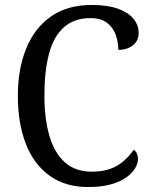

<svg xmlns="http://www.w3.org/2000/svg" viewBox="-20 -744 611 774"><path d="M335 10Q243 10 179.5 -36Q116 -82 84 -164.5Q52 -247 52 -358Q52 -467 86 -549.5Q120 -632 186 -678Q252 -724 350 -724Q413 -724 455 -709Q497 -694 518 -668.5Q539 -643 539 -611Q539 -580 516 -561.5Q493 -543 457 -543Q457 -574 446.5 -603.5Q436 -633 411.5 -652Q387 -671 345 -671Q279 -671 237.5 -634Q196 -597 177.5 -527Q159 -457 159 -358Q159 -266 179 -197Q199 -128 241 -90Q283 -52 350 -52Q396 -52 427.5 -64.5Q459 -77 481 -97Q503 -117 519 -140Q527 -135 531.5 -125.5Q536 -116 536 -102Q536 -84 524 -64.5Q512 -45 488 -28Q464 -11 426 -0.5Q388 10 335 10Z"/></svg>

Font: Noto Serif Khmer SemiCondensed
Style: Regular
Weight: 400
Width: 4
Designer: Danh Hong and the Monotype Design Team
Foundry: Monotype Imaging Inc.
Version: Version 2.004